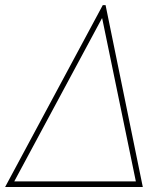

<svg xmlns="http://www.w3.org/2000/svg" viewBox="-40 -748 660 768"><path d="M-19.5 0 371.1 -727.5H382.3L531.2 0ZM17.1 -22.5H503.4L368.7 -674.8H367.7Z"/></svg>

Font: Inter 20pt Thin
Style: Italic
Weight: 250
Italic angle: -9.3988°
Version: Version 4.001;git-66647c0bb